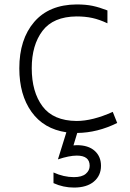

<svg xmlns="http://www.w3.org/2000/svg" viewBox="-20 -582 586 865"><path d="M435 165Q435 209 403 236Q371 263 313 263Q265 263 221 243V195Q267 216 313 216Q349 216 366.5 201Q384 186 384 165Q384 119 326 119Q292 119 241 136L279 14Q177 -1 122 -78Q67 -155 67 -274Q67 -405 134 -483Q201 -561 325 -562Q367 -562 397.5 -555.5Q428 -549 464 -535V-477Q428 -494 396 -501Q364 -508 325 -508Q220 -507 171.5 -443Q123 -379 123 -275Q123 -168 171.5 -103Q220 -38 325 -37Q397 -37 488 -78L508 -28Q419 16 328 17L311 73Q316 72 326 72Q378 72 406.5 97.5Q435 123 435 165Z"/></svg>

Font: Biryani UltraLight
Style: Regular
Weight: 250
Designer: Dan Reynolds and Mathieu Réguer
Foundry: Dan Reynolds and Mathieu Réguer
Version: Version 1.003; ttfautohint (v1.1) -l 5 -r 5 -G 72 -x 0 -D la